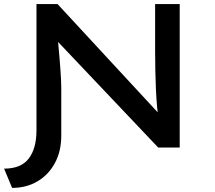

<svg xmlns="http://www.w3.org/2000/svg" viewBox="-32 -720 1049 937"><path d="M27 197 -12 103Q71 103 108.5 53.5Q146 4 146 -84V-700H249L767 -140L745 -118Q739 -153 735 -195Q731 -237 729 -283Q727 -329 726 -376.5Q725 -424 725 -470V-700H845V0H740L229 -539L247 -566Q250 -532 253 -499.5Q256 -467 258.5 -436.5Q261 -406 263 -378.5Q265 -351 266 -329Q267 -307 267 -291V-59Q267 19 235.5 76.5Q204 134 150 165.5Q96 197 27 197Z"/></svg>

Font: Lexend Mega
Style: Regular
Weight: 400
Designer: Bonnie Shaver-Troup, Thomas Jockin
Foundry: Lexend
Version: Version 1.007